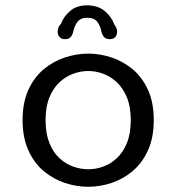

<svg xmlns="http://www.w3.org/2000/svg" viewBox="-20 -688 659 718"><path d="M310 10.5Q266.5 10.5 223 -3.8Q179.5 -18 143.5 -48.2Q107.5 -78.5 86 -126Q64.5 -173.5 64.5 -239Q64.5 -304.5 86 -351.8Q107.5 -399 143.5 -429Q179.5 -459 223 -473.2Q266.5 -487.5 310 -487.5Q353.5 -487.5 396.8 -473.2Q440 -459 476 -429Q512 -399 533.5 -351.8Q555 -304.5 555 -239Q555 -173.5 533.5 -126Q512 -78.5 476 -48.2Q440 -18 396.8 -3.8Q353.5 10.5 310 10.5ZM310 -55Q338 -55 366 -65Q394 -75 417.2 -96.8Q440.5 -118.5 454.8 -153.8Q469 -189 469 -239Q469 -288.5 454.8 -323.2Q440.5 -358 417.2 -380Q394 -402 366 -412.2Q338 -422.5 310 -422.5Q282 -422.5 253.8 -412.2Q225.5 -402 202 -380Q178.5 -358 164.5 -323.2Q150.5 -288.5 150.5 -239Q150.5 -189 164.5 -153.8Q178.5 -118.5 202 -96.8Q225.5 -75 253.8 -65Q282 -55 310 -55ZM390.5 -541.5Q375.5 -541.5 368.2 -550.5Q361 -559.5 358.5 -572.5Q355.5 -590 344.2 -605.8Q333 -621.5 306.5 -621.5Q280.5 -621.5 269.2 -605.5Q258 -589.5 254.5 -572.5Q252 -559 245 -550.2Q238 -541.5 222 -541.5Q210 -541.5 202.8 -549.5Q195.5 -557.5 195.5 -570.5Q195.5 -577 198.2 -584.5Q201 -592 208 -599Q218.5 -627 242.8 -647.5Q267 -668 305.5 -668Q346 -668 371.5 -646.8Q397 -625.5 407.5 -596.5Q413 -589.5 415.5 -582.5Q418 -575.5 418 -570Q418 -557 410.8 -549.2Q403.5 -541.5 390.5 -541.5Z"/></svg>

Font: Sono Monospace
Style: Regular
Weight: 400
Designer: Tyler Finck
Foundry: Tyler Finck
Version: Version 2.112